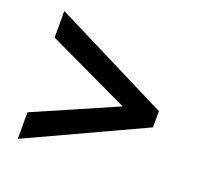

<svg xmlns="http://www.w3.org/2000/svg" viewBox="-94 -710 722 700"><g transform="rotate(20 266.5 -360.0)"><path d="M42 -215 361 -354 42 -505V-608L491 -383V-320L42 -112Z"/></g></svg>

Font: Noto Sans Lao UI SemCond SemBd
Style: Regular
Weight: 600
Width: 4
Designer: Monotype Design Team
Foundry: Monotype Imaging Inc.
Version: Version 2.000; ttfautohint (v1.8.4.7-5d5b)